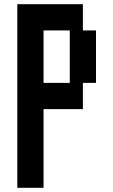

<svg xmlns="http://www.w3.org/2000/svg" viewBox="-20 -1020 540 915"><path d="M62.5 -1000H375V-875H437.5V-625H375V-500H187.5V-125H62.5ZM187.5 -875V-625H312.5V-875Z"/></svg>

Font: Amiga Topaz Unicode Rus
Style: Regular
Weight: 400
Designer: dMG of Trueschool and Divine Stylers
Foundry: dMG of Trueschool and Divine Stylers
Version: Version 1.1